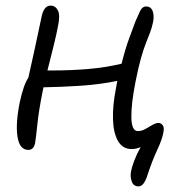

<svg xmlns="http://www.w3.org/2000/svg" viewBox="-20 -523 650 684"><path d="M81 11Q50 11 42.5 -35Q35 -81 50 -157Q64 -222 81 -246Q93 -300 105.5 -357Q118 -414 127 -458Q135 -503 160 -503Q177 -503 186 -486.5Q195 -470 187 -432Q182 -404 171 -359.5Q160 -315 149 -272Q154 -272 159 -272Q164 -272 170 -272Q230 -272 292 -277Q354 -282 413 -296Q427 -351 440.5 -387.5Q454 -424 463 -448Q471 -467 479 -483.5Q487 -500 500 -500Q518 -500 524 -483Q530 -466 525 -443Q521 -424 514.5 -407Q508 -390 499.5 -368.5Q491 -347 482 -315Q473 -283 463 -233Q447 -152 448 -104Q449 -56 471 -56Q485 -56 498 -63.5Q511 -71 523 -78Q535 -85 545 -85Q553 -85 559.5 -77Q566 -69 562 -51Q558 -27 540 11.5Q522 50 506 99Q493 141 474 141Q455 141 449 122.5Q443 104 447 87Q449 74 458 50Q467 26 481 1Q465 8 449 8Q417 8 400.5 -20.5Q384 -49 382.5 -98Q381 -147 393 -208Q396 -222 398 -235Q336 -222 267 -217.5Q198 -213 135 -212Q133 -201 131 -193Q118 -128 113 -79Q108 -30 105 -13Q100 11 81 11Z"/></svg>

Font: Shantell Sans Normal
Style: Italic
Weight: 300
Italic angle: -11.31°
Designer: Stephen Nixon, Anya Danilova, Shantell Martin
Foundry: Arrow Type
Version: Version 1.008;[a672d596b]